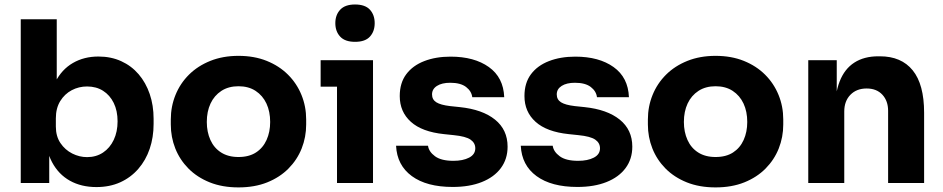

<svg xmlns="http://www.w3.org/2000/svg" viewBox="-20 -816 4203 856"><path d="M410 18Q342.5 18 291.8 -10.2Q241 -38.5 212.1 -92.9Q183.2 -147.2 181 -225.2H199.5V0H72.5V-730H233V-359.2L194.5 -311Q197.8 -393.5 226.5 -450Q255.2 -506.5 305 -535.2Q354.8 -564 418.8 -564Q475 -564 520.5 -543.2Q566 -522.5 598.1 -485Q630.2 -447.5 647.5 -396.9Q664.8 -346.2 664.8 -286.2V-263.8Q664.8 -203.8 647.4 -152.6Q630 -101.5 596.5 -63Q563 -24.5 516 -3.2Q469 18 410 18ZM368.2 -115.5Q408.8 -115.5 439.4 -135.9Q470 -156.2 487.1 -192.4Q504.2 -228.5 504.2 -275Q504.2 -322.2 487 -357.1Q469.8 -392 439.5 -411.2Q409.2 -430.5 368.2 -430.5Q331.5 -430.5 299.9 -413.9Q268.2 -397.2 248.6 -365.4Q229 -333.5 229 -288.5V-251.5Q229 -208.5 249.5 -178.1Q270 -147.8 302 -131.6Q334 -115.5 368.2 -115.5Z M1043.2 19.5Q971 19.5 915 -3Q859 -25.5 820.2 -64.6Q781.5 -103.8 761.5 -154.2Q741.5 -204.8 741.5 -261V-283.5Q741.5 -341.2 762.4 -392.6Q783.2 -444 822.5 -483.1Q861.8 -522.2 917.8 -544.6Q973.8 -567 1043.2 -567Q1113.5 -567 1169.1 -544.6Q1224.8 -522.2 1264 -483.1Q1303.2 -444 1324.1 -392.6Q1345 -341.2 1345 -283.5V-261Q1345 -204.8 1325 -154.2Q1305 -103.8 1266.2 -64.6Q1227.5 -25.5 1171.5 -3Q1115.5 19.5 1043.2 19.5ZM1043.2 -116Q1089.8 -116 1121 -136.1Q1152.2 -156.2 1168.4 -191.9Q1184.5 -227.5 1184.5 -272.2Q1184.5 -318.8 1167.9 -354.4Q1151.2 -390 1119.6 -410.8Q1088 -431.5 1043.2 -431.5Q998.8 -431.5 967 -410.8Q935.2 -390 918.6 -354.4Q902 -318.8 902 -272.2Q902 -227.5 918.1 -191.9Q934.2 -156.2 965.9 -136.1Q997.5 -116 1043.2 -116Z M1482.5 0V-547.5H1643V0ZM1409.5 -429.5V-547.5H1643V-429.5ZM1563.1 -629.5Q1518 -629.5 1496.5 -652.9Q1475 -676.2 1475 -712.8Q1475 -749.2 1496.6 -772.6Q1518.2 -796 1562.8 -796Q1608.2 -796 1629.4 -772.6Q1650.5 -749.2 1650.5 -712.8Q1650.5 -676.2 1629.4 -652.9Q1608.2 -629.5 1563.1 -629.5Z M1998.5 17.5Q1882.2 17.5 1816.1 -30.9Q1750 -79.2 1745.8 -166.2H1888.2Q1891.8 -139.8 1919.4 -119.4Q1947 -99 2001.5 -99Q2043.8 -99 2071.4 -113.2Q2099 -127.5 2099 -154.8Q2099 -178.8 2077.8 -193.5Q2056.5 -208.2 2002.8 -213.5L1959.8 -218Q1861.2 -228.2 1811.8 -272.9Q1762.2 -317.5 1762.2 -387.8Q1762.2 -446.2 1791.2 -485Q1820.2 -523.8 1871.5 -543.6Q1922.8 -563.5 1988.8 -563.5Q2094.5 -563.5 2159.5 -517.1Q2224.5 -470.8 2228 -382.8H2085.5Q2082.2 -409.5 2057.9 -428.2Q2033.5 -447 1987.2 -447Q1950 -447 1928.1 -433Q1906.2 -419 1906.2 -395.2Q1906.2 -372 1925.2 -360Q1944.2 -348 1986.8 -343L2029.8 -338.5Q2130.8 -328 2186.9 -282.8Q2243 -237.5 2243 -162.2Q2243 -107 2213 -66.6Q2183 -26.2 2128.1 -4.4Q2073.2 17.5 1998.5 17.5Z M2554.5 17.5Q2438.2 17.5 2372.1 -30.9Q2306 -79.2 2301.8 -166.2H2444.2Q2447.8 -139.8 2475.4 -119.4Q2503 -99 2557.5 -99Q2599.8 -99 2627.4 -113.2Q2655 -127.5 2655 -154.8Q2655 -178.8 2633.8 -193.5Q2612.5 -208.2 2558.8 -213.5L2515.8 -218Q2417.2 -228.2 2367.8 -272.9Q2318.2 -317.5 2318.2 -387.8Q2318.2 -446.2 2347.2 -485Q2376.2 -523.8 2427.5 -543.6Q2478.8 -563.5 2544.8 -563.5Q2650.5 -563.5 2715.5 -517.1Q2780.5 -470.8 2784 -382.8H2641.5Q2638.2 -409.5 2613.9 -428.2Q2589.5 -447 2543.2 -447Q2506 -447 2484.1 -433Q2462.2 -419 2462.2 -395.2Q2462.2 -372 2481.2 -360Q2500.2 -348 2542.8 -343L2585.8 -338.5Q2686.8 -328 2742.9 -282.8Q2799 -237.5 2799 -162.2Q2799 -107 2769 -66.6Q2739 -26.2 2684.1 -4.4Q2629.2 17.5 2554.5 17.5Z M3170.2 19.5Q3098 19.5 3042 -3Q2986 -25.5 2947.2 -64.6Q2908.5 -103.8 2888.5 -154.2Q2868.5 -204.8 2868.5 -261V-283.5Q2868.5 -341.2 2889.4 -392.6Q2910.2 -444 2949.5 -483.1Q2988.8 -522.2 3044.8 -544.6Q3100.8 -567 3170.2 -567Q3240.5 -567 3296.1 -544.6Q3351.8 -522.2 3391 -483.1Q3430.2 -444 3451.1 -392.6Q3472 -341.2 3472 -283.5V-261Q3472 -204.8 3452 -154.2Q3432 -103.8 3393.2 -64.6Q3354.5 -25.5 3298.5 -3Q3242.5 19.5 3170.2 19.5ZM3170.2 -116Q3216.8 -116 3248 -136.1Q3279.2 -156.2 3295.4 -191.9Q3311.5 -227.5 3311.5 -272.2Q3311.5 -318.8 3294.9 -354.4Q3278.2 -390 3246.6 -410.8Q3215 -431.5 3170.2 -431.5Q3125.8 -431.5 3094 -410.8Q3062.2 -390 3045.6 -354.4Q3029 -318.8 3029 -272.2Q3029 -227.5 3045.1 -191.9Q3061.2 -156.2 3092.9 -136.1Q3124.5 -116 3170.2 -116Z M3583.5 0V-547.5H3710.5V-312.5H3701.5Q3701.5 -396.8 3723.4 -452.8Q3745.2 -508.8 3788.9 -536.9Q3832.5 -565 3895.8 -565H3902.8Q3998.5 -565 4049.2 -502.4Q4100 -439.8 4100 -313.2V0H3939.5V-322Q3939.5 -366 3913.9 -393.8Q3888.2 -421.5 3843.8 -421.5Q3798.8 -421.5 3771.4 -393.4Q3744 -365.2 3744 -319V0Z"/></svg>

Font: SVN-Sora Variable
Style: Regular
Weight: 400
Designer: Jonathan Barnbrook, Julián Moncada
Foundry: Barnbrook Fonts
Version: Version 2.000 - Viet hoa boi STYLEno.1 Fonts